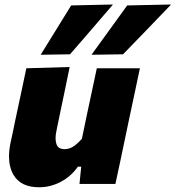

<svg xmlns="http://www.w3.org/2000/svg" viewBox="-20 -796 760 831"><path d="M149.5 14.5Q70 14.5 39 -38.5Q19 -72 19 -119Q19 -146 25.5 -177.5Q30 -199.5 35 -221.5Q39.5 -243.5 45.5 -272.5Q61 -345 72 -396.5Q83 -448 94 -500.5L281.5 -506Q271 -454 260.2 -402.5Q249.5 -351 238 -296.5L224.5 -231Q220.5 -213 220.5 -198Q220.5 -184.5 224 -173.5Q230.5 -150.5 259.5 -150.5Q281 -150.5 299 -163Q317 -175.5 334.5 -195.5L355.5 -296.5Q367.5 -351 377.5 -399.5Q387.5 -448 399 -500.5H585.5Q574.5 -448 563.5 -396.2Q552.5 -344.5 537 -272L525 -214.5Q512 -152.5 501.5 -102.5Q490.5 -52.5 479.5 0H324L331.5 -74.5H317Q287.5 -32.5 243 -9Q198.5 14.5 149.5 14.5ZM376 -559Q415 -613 453.5 -666Q492 -719 530.5 -772.5L720.5 -776.5Q667 -720.5 614.8 -666.5Q562.5 -612.5 512.5 -561ZM156 -559Q189.5 -613 222.2 -666Q255 -719 288 -772.5L469 -776.5Q421 -720.5 374.5 -666.5Q327.5 -612.5 283 -561Z"/></svg>

Font: Heraclito ExtraBold
Style: Italic
Weight: 800
Italic angle: -12°
Designer: Kostas Bartsokas (font) & Cristiano Sobral (main changes)
Foundry: Kostas Bartsokas (font) & Cristiano Sobral (main changes)
Version: Version 1.00;July 8, 2020;FontCreator 13.0.0.2655 64-bit